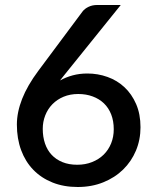

<svg xmlns="http://www.w3.org/2000/svg" viewBox="-20 -740 620 768"><path d="M289 -81Q321.5 -81 348.5 -91.8Q375.5 -102.5 394.8 -121.5Q414 -140.5 424.5 -166.5Q435 -192.5 435 -223Q435 -256 424.8 -282.2Q414.5 -308.5 395.8 -326.5Q377 -344.5 350.8 -354.2Q324.5 -364 293 -364Q260.5 -364 234.2 -353Q208 -342 189.5 -323Q171 -304 161 -278.5Q151 -253 151 -224.5Q151 -192.5 160 -166Q169 -139.5 186.5 -120.8Q204 -102 229.8 -91.5Q255.5 -81 289 -81ZM249.5 -455Q241.5 -445 234.2 -436Q227 -427 220 -418Q243 -431 270.5 -438.5Q298 -446 329.5 -446Q371.5 -446 410 -432.2Q448.5 -418.5 477.8 -391.2Q507 -364 524.5 -323.8Q542 -283.5 542 -231Q542 -181 523.8 -137.5Q505.5 -94 472.5 -61.8Q439.5 -29.5 393.2 -10.8Q347 8 291 8Q235 8 190 -10Q145 -28 113.2 -60.8Q81.5 -93.5 64.5 -139.5Q47.5 -185.5 47.5 -242Q47.5 -291 68.5 -344.5Q89.5 -398 133.5 -457L310.5 -694.5Q318.5 -705 333.8 -712.5Q349 -720 368 -720H463Z"/></svg>

Font: Lato SemiBold
Style: Regular
Weight: 600
Designer: Lukasz Dziedzic with Adam Twardoch and Botio Nikoltchev
Foundry: tyPoland Lukasz Dziedzic
Version: Version 2.015; 2015-08-06; http://www.latofonts.com/